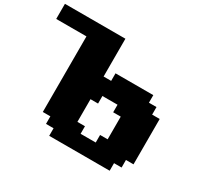

<svg xmlns="http://www.w3.org/2000/svg" viewBox="-171 -1125 1466 1375"><g transform="rotate(30 562.5 -437.5)"><path d="M375 0H875V-62.5H937.5V-125H1000V-500H937.5V-562.5H875V-625H562.5V-562.5H500V-875H0V-750H250V-125H312.5V-62.5H375ZM687.5 -125H562.5V-187.5H500V-375H562.5V-437.5H687.5V-375H750V-187.5H687.5Z"/></g></svg>

Font: Faithful 32x
Style: Bold
Weight: 400
Foundry: Faithful Resource Pack
Version: Version 1.0; January 27, 2023